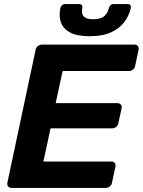

<svg xmlns="http://www.w3.org/2000/svg" viewBox="-20 -918 698 938"><path d="M36 0Q26 0 20 -7Q14 -14 16 -25L154 -675Q156 -686 165 -693Q174 -700 184 -700H637Q648 -700 653.5 -693Q659 -686 657 -675L640 -595Q638 -585 629.5 -578Q621 -571 610 -571H286L252 -414H554Q565 -414 570.5 -407Q576 -400 574 -389L558 -315Q556 -305 547.5 -298Q539 -291 528 -291H227L192 -129H524Q535 -129 540.5 -122Q546 -115 544 -104L527 -25Q525 -14 516.5 -7Q508 0 497 0ZM418 -741Q355 -741 321 -760Q287 -779 277 -810.5Q267 -842 275 -879Q277 -887 283 -892.5Q289 -898 298 -898H367Q376 -898 380 -892.5Q384 -887 382 -879Q379 -865 381.5 -852.5Q384 -840 396.5 -832Q409 -824 435 -824Q475 -824 491.5 -841Q508 -858 512 -879Q514 -887 520 -892.5Q526 -898 535 -898H604Q613 -898 617 -892.5Q621 -887 619 -879Q611 -842 587.5 -810.5Q564 -779 522.5 -760Q481 -741 418 -741Z"/></svg>

Font: Rubik Light SemiBold
Style: Italic
Weight: 600
Italic angle: -12°
Version: Version 2.104